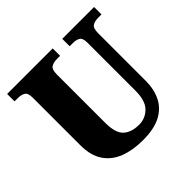

<svg xmlns="http://www.w3.org/2000/svg" viewBox="-179 -892 1079 1079"><g transform="rotate(-45 361.0 -352.0)"><path d="M372 10Q293 10 232.5 -13Q172 -36 137.5 -86.5Q103 -137 103 -219V-598Q103 -635 85.5 -645Q68 -655 43 -655H16V-714H378V-655H351Q326 -655 308.5 -644.5Q291 -634 291 -594V-210Q291 -128 324.5 -97.5Q358 -67 419 -67Q468 -67 503.5 -102Q539 -137 539 -218V-598Q539 -635 522.5 -645Q506 -655 481 -655H454V-714H707V-655H679Q654 -655 636.5 -644.5Q619 -634 619 -594V-216Q619 -149 594 -98Q569 -47 515 -18.5Q461 10 372 10Z"/></g></svg>

Font: Noto Serif Thai SemiCondensed Black
Style: Regular
Weight: 900
Width: 4
Designer: Monotype Design Team
Foundry: Monotype Imaging Inc.
Version: Version 2.002; ttfautohint (v1.8.4.7-5d5b)